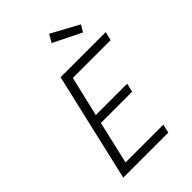

<svg xmlns="http://www.w3.org/2000/svg" viewBox="-264 -1038 1152 1152"><g transform="rotate(-45 312.0 -462.5)"><path d="M463 0 476 -55H155L218 -327H483L496 -382H230L290 -637H611L624 -692H241L81 0ZM348 -875 526 -787 552 -830 377 -925Z"/></g></svg>

Font: RazerF5 Light
Style: Italic
Weight: 300
Foundry: Razer Inc.
Version: Version 2